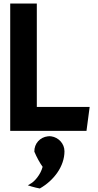

<svg xmlns="http://www.w3.org/2000/svg" viewBox="-20 -733 554 1090"><path d="M346 126C346 82 312 47 271 41C264 40 260 40 251 41C208 46 174 81 175 128C189 161 206 192 222 214C210 260 175 297 158 307L138 319L160 326C176 331 191 334 206 337C287 291 346 210 346 126ZM189 -126V-713H38V10H471L489 -126Z"/></svg>

Font: Bluebird
Style: SfBd
Weight: 700
Designer: Jasper
Foundry: Cannot Into Space Fonts
Version: Version 0.98